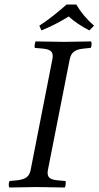

<svg xmlns="http://www.w3.org/2000/svg" viewBox="-20 -831 438 853"><path d="M318.8 -811Q348.6 -759.8 397.9 -716.8L377 -695.8Q321.3 -724.6 285.2 -757.8Q226.6 -721.2 164.1 -695.8L154.8 -716.8Q212.4 -754.4 275.9 -811ZM212.9 -568.8Q217.3 -591.3 207.5 -602.1Q197.8 -612.8 168.9 -615.2L134.8 -618.2Q132.8 -622.1 134.3 -632.8Q135.7 -643.6 138.2 -647Q226.1 -645 265.1 -645Q294.9 -645 384.8 -647Q387.7 -640.1 386.7 -630.6Q385.7 -621.1 382.8 -618.2L352.1 -615.2Q322.3 -612.3 308.3 -601.3Q294.4 -590.3 290 -568.8L192.9 -76.2Q188.5 -53.2 198.2 -42.7Q208 -32.2 236.8 -29.8L271 -26.9Q272.9 -22.9 271.7 -12Q270.5 -1 268.1 2Q180.2 0 141.1 0Q110.8 0 21 2Q18.1 -4.9 19 -14.4Q20 -23.9 22.9 -26.9L54.2 -29.8Q84 -32.7 98.1 -43.5Q112.3 -54.2 116.2 -76.2Z"/></svg>

Font: Linux Libertine G
Style: Italic
Weight: 400
Italic angle: -12°
Designer: Philipp H. Poll
Foundry: Philipp H. Poll
Version: Version 5.1.3